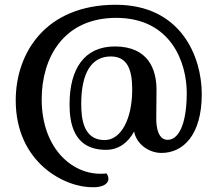

<svg xmlns="http://www.w3.org/2000/svg" viewBox="-20 -679 920 806"><path d="M466 -659C170 -659 46 -455 46 -258C46 6 255 110 372 107C428 107 448 79 427 49C291 65 155 -51 155 -262C155 -437 247 -604 468 -604C696 -604 765 -419 764 -285C763 -151 727 -92 684 -92C647 -92 635 -137 636 -186L637 -302C637 -386 604 -484 462 -484C335 -484 272 -391 272 -242C272 -171 284 -50 425 -50C479 -50 518 -81 543 -127C552 -76 603 -37 658 -37C748 -37 827 -111 827 -284C827 -441 740 -659 466 -659ZM419 -91C329 -91 321 -183 321 -243C321 -376 366 -442 445 -442C517 -442 535 -383 535 -303C535 -181 489 -91 419 -91Z"/></svg>

Font: Arima Koshi ExtraBold
Style: Regular
Weight: 800
Designer: Joana Correia and Natanael Gama
Foundry: NDISCOVER
Version: Version 1.019;PS 001.019;hotconv 1.0.88;makeotf.lib2.5.64775